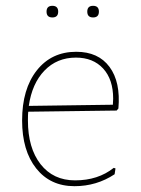

<svg xmlns="http://www.w3.org/2000/svg" viewBox="-20 -635 486 660"><path d="M140 -595Q140 -615 160 -615Q180 -615 180 -595Q180 -575 160 -575Q140 -575 140 -595ZM280 -595Q280 -615 300 -615Q320 -615 320 -595Q320 -575 300 -575Q280 -575 280 -595ZM236 5Q153 5 104.5 -56Q56 -117 56 -221Q56 -329 106.5 -393Q157 -457 242 -457Q318 -457 356.5 -405Q395 -353 387 -262L381 -255L77 -251Q76 -242 76 -221Q76 -126 119.5 -70.5Q163 -15 238 -15Q317 -15 371 -58L377 -56L374 -36Q312 5 236 5ZM241 -437Q176 -437 133 -392.5Q90 -348 79 -271L368 -275L369 -296Q369 -362 334.5 -399.5Q300 -437 241 -437Z"/></svg>

Font: Alegreya Sans Thin
Style: Regular
Weight: 100
Designer: Juan Pablo del Peral
Foundry: Huerta Tipografica
Version: Version 2.007